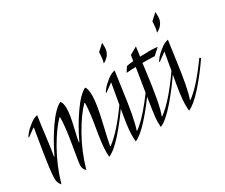

<svg xmlns="http://www.w3.org/2000/svg" viewBox="-120 -1061 1636 1398"><g transform="rotate(-30 698.0 -362.5)"><path d="M347 -514Q365 -500 365 -450.5Q365 -401 343 -308.5Q321 -216 318 -192L321 -190Q373 -300 438 -393.5Q503 -487 556 -514Q573 -500 573 -435.5Q573 -371 539.5 -228.5Q506 -86 501 -54L504 -52Q593 -116 714 -286L724 -279Q655 -177 581.5 -94Q508 -11 457 10Q455 -14 455 -28Q455 -92 477.5 -221Q500 -350 500 -418L496 -420Q438 -363 371 -246Q304 -129 264 10Q242 -10 242 -40Q242 -58 266.5 -199Q291 -340 291 -418L287 -420Q229 -363 162 -246Q95 -129 55 10Q32 -16 32 -49Q32 -82 40 -144Q48 -206 56.5 -257.5Q65 -309 76 -376.5Q87 -444 88 -448L85 -450L19 -402L21 -413Q28 -423 40.5 -438.5Q53 -454 88 -482Q123 -510 154 -515Q147 -473 133 -359.5Q119 -246 109 -192L112 -190Q164 -300 229 -393.5Q294 -487 347 -514Z M680 10Q678 -14 678 -47Q678 -80 686 -137.5Q694 -195 712 -292.5Q730 -390 740 -453L670 -402L672 -413Q679 -423 691.5 -438.5Q704 -454 739 -482Q774 -510 805 -515Q799 -476 784 -364Q754 -136 725 -55L727 -52Q813 -113 937 -286L948 -279Q876 -174 803 -92.5Q730 -11 680 10ZM827 -735Q828 -727 828 -698Q828 -632 762 -598Q772 -625 774 -687Z M1016 -509Q1066 -511 1097 -511Q1128 -511 1163 -507L1110 -459Q1070 -461 1044 -461H1008L1003 -422Q968 -134 935 -54L938 -52Q1034 -121 1166 -311L1176 -305Q1101 -193 1022.5 -102.5Q944 -12 891 10Q889 -14 889 -30.5Q889 -47 891 -68Q893 -89 898.5 -127Q904 -165 909.5 -200.5Q915 -236 927.5 -313Q940 -390 951 -460Q922 -460 872 -456L899 -498Q926 -503 957 -506L964 -553L1027 -589Z M1128 10Q1126 -14 1126 -47Q1126 -80 1134 -137.5Q1142 -195 1160 -292.5Q1178 -390 1188 -453L1118 -402L1120 -413Q1127 -423 1139.5 -438.5Q1152 -454 1187 -482Q1222 -510 1253 -515Q1247 -476 1232 -364Q1202 -136 1173 -55L1175 -52Q1261 -113 1385 -286L1396 -279Q1324 -174 1251 -92.5Q1178 -11 1128 10ZM1275 -735Q1276 -727 1276 -698Q1276 -632 1210 -598Q1220 -625 1222 -687Z"/></g></svg>

Font: Felipa
Style: Regular
Weight: 400
Designer: Javier Alcaraz
Foundry: Fontstage
Version: Version 1.001